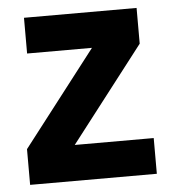

<svg xmlns="http://www.w3.org/2000/svg" viewBox="-45 -596 572 637"><g transform="rotate(-5 241.0 -277.0)"><path d="M30 0V-119L274 -435H58V-554H433V-435L189 -119H452V0Z"/></g></svg>

Font: Involve
Style: Bold
Weight: 700
Designer: Stefan Peev
Foundry: Context Ltd.
Version: Version 1.001